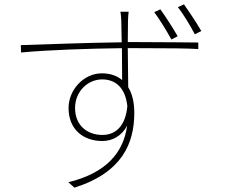

<svg xmlns="http://www.w3.org/2000/svg" viewBox="-20 -824 1040 885"><path d="M719 -781 691 -768C715 -736 748 -682 770 -642L799 -657C777 -695 742 -750 719 -781ZM828 -804 800 -791C825 -759 856 -708 878 -666L908 -681C884 -722 850 -773 828 -804ZM567 -335C560 -255 522 -202 452 -202C382 -202 326 -246 326 -326C326 -403 385 -458 451 -458C509 -458 557 -424 567 -335ZM76 -616 77 -582C204 -594 390 -600 542 -602L543 -455C519 -475 488 -486 449 -486C367 -486 296 -411 296 -326C296 -230 361 -174 452 -174C498 -174 542 -198 566 -245C549 -118 467 -26 295 16L323 41C544 -29 599 -164 599 -304C599 -351 590 -391 571 -422L569 -602H619C765 -602 844 -601 894 -598V-628C855 -628 760 -630 618 -630H569L570 -730C570 -739 572 -764 573 -770H535C536 -766 539 -743 539 -730L541 -629C373 -627 182 -619 76 -616Z"/></svg>

Font: Harano Aji Gothic CN ExtraLight
Style: Regular
Weight: 250
Foundry: Masamichi Hosoda
Version: HaranoAjiGothicCN-ExtraLight version 20230610;ttx 4.39.4